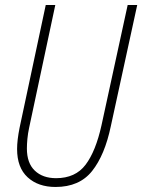

<svg xmlns="http://www.w3.org/2000/svg" viewBox="-20 -734 566 764"><path d="M201 10Q132 10 90 -28.5Q48 -67 48 -141Q48 -176 58 -226L162 -714H200L96 -226Q91 -203 89 -181.5Q87 -160 87 -143Q87 -85 118.5 -55Q150 -25 203 -25Q280 -25 320.5 -78.5Q361 -132 384 -236L488 -714H526L421 -232Q397 -117 346.5 -53.5Q296 10 201 10Z"/></svg>

Font: Noto Sans Condensed ExtraLight
Style: Italic
Weight: 200
Width: 3
Italic angle: -12°
Designer: Monotype Design Team
Foundry: Monotype Imaging Inc.
Version: Version 2.013; ttfautohint (v1.8.4.7-5d5b)